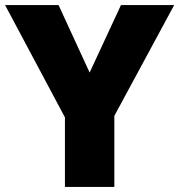

<svg xmlns="http://www.w3.org/2000/svg" viewBox="-20 -734 704 754"><path d="M332 -449 455 -714H664L429 -279V0H235V-273L0 -714H210Z"/></svg>

Font: Noto Sans Thaana Black
Style: Regular
Weight: 900
Designer: David Williams
Foundry: Google Inc.
Version: Version 3.001; ttfautohint (v1.8.4.7-5d5b)